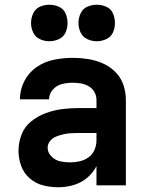

<svg xmlns="http://www.w3.org/2000/svg" viewBox="-20 -782 616 810"><path d="M226 8Q258 8 289.5 -1Q321 -10 346.5 -31Q372 -52 387 -81V0H511V-360Q511 -393 500.5 -424Q490 -455 466.5 -478.5Q443 -502 413 -515Q383 -528 351 -533Q319 -538 287 -538Q247 -538 207.5 -530Q168 -522 134.5 -499Q101 -476 82.5 -439.5Q64 -403 64 -363H187Q187 -386 203 -404Q219 -422 241.5 -427.5Q264 -433 287 -433Q304 -433 321.5 -430Q339 -427 354.5 -418Q370 -409 378.5 -393.5Q387 -378 387 -360V-326H310Q275 -326 240.5 -321.5Q206 -317 172.5 -304.5Q139 -292 111.5 -270Q84 -248 71 -214.5Q58 -181 58 -146Q58 -114 69 -83Q80 -52 105 -30Q130 -8 161.5 0Q193 8 226 8ZM275 -97Q254 -97 233.5 -101.5Q213 -106 197 -122Q181 -138 181 -159Q181 -175 191.5 -187.5Q202 -200 217 -206Q232 -212 247.5 -215.5Q263 -219 279 -220Q295 -221 310 -221H387V-189Q387 -169 378.5 -149.5Q370 -130 353 -118Q336 -106 316 -101.5Q296 -97 275 -97ZM388 -608Q409 -608 428.5 -617Q448 -626 456.5 -645Q465 -664 465 -685Q465 -706 456.5 -725.5Q448 -745 428.5 -753.5Q409 -762 388 -762Q367 -762 348 -753.5Q329 -745 320 -725.5Q311 -706 311 -685Q311 -664 320 -645Q329 -626 348 -617Q367 -608 388 -608ZM188 -608Q209 -608 228.5 -617Q248 -626 256.5 -645Q265 -664 265 -685Q265 -706 256.5 -725.5Q248 -745 228.5 -753.5Q209 -762 188 -762Q167 -762 148 -753.5Q129 -745 120 -725.5Q111 -706 111 -685Q111 -664 120 -645Q129 -626 148 -617Q167 -608 188 -608Z"/></svg>

Font: Iosevka Sparkle
Style: Bold
Weight: 700
Designer: Belleve Invis
Foundry: Belleve Invis
Version: Version 4.5.0; ttfautohint (v1.8.3)